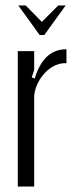

<svg xmlns="http://www.w3.org/2000/svg" viewBox="-20 -682 278 702"><path d="M105 -495V-426L96 -399L107 -395Q139 -502 223 -502V-451Q202 -452 182 -443Q162 -434 146 -417.5Q130 -401 119 -379.5Q108 -358 105 -333V0H45V-495ZM74 -662 133 -602 193 -662H220L142 -554H125L47 -662Z"/></svg>

Font: Moniqa Paragraph
Style: Regular
Weight: 400
Designer: Rajesh Rajput
Foundry: Rajesh Rajput
Version: Version 1.000